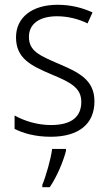

<svg xmlns="http://www.w3.org/2000/svg" viewBox="-20 -562 456 803"><path d="M375 -138C375 -228 310 -259 226 -295C144 -330 101 -349 101 -408C101 -463 146 -494 219 -494C264 -494 311 -482 346 -464L367 -510C326 -529 277 -542 221 -542C114 -542 47 -489 47 -406C47 -318 108 -288 195 -251C278 -217 320 -193 320 -136C320 -75 281 -39 193 -39C137 -39 82 -56 41 -79V-23C76 -5 127 10 192 10C310 10 375 -44 375 -138ZM256 69V61H198C193 103 171 178 157 211V221H188C218 177 244 115 256 69Z"/></svg>

Font: Noto Sans Ethiopic SemiCondensed Light
Style: Regular
Weight: 300
Width: 4
Designer: Monotype Design Team
Foundry: Monotype Imaging Inc.
Version: Version 2.102